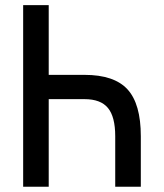

<svg xmlns="http://www.w3.org/2000/svg" viewBox="-20 -713 626 733"><path d="M419.9 0V-192.9Q419.9 -267.1 392.1 -300.8Q364.3 -334.5 302.7 -334.5H157.2V-427.2H302.7Q416 -427.2 466.8 -371.8Q517.6 -316.4 517.6 -192.9V0ZM68.4 0V-693.4H166V0Z"/></svg>

Font: Cascadia Code PL
Style: Regular
Weight: 400
Monospace: yes
Designer: Aaron Bell
Foundry: Saja Typeworks
Version: Version 2102.003